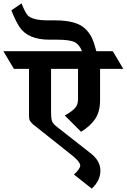

<svg xmlns="http://www.w3.org/2000/svg" viewBox="-88 -977 747 1132"><path d="M502 -571V-385Q502 -321 474.5 -278Q447 -235 390 -200L294 -296Q338 -321 355 -340.5Q372 -360 372 -391V-571H213V-313Q213 -278 219 -262Q225 -246 249 -228L443 -76Q504 -30 504 29Q504 88 453 135L348 52Q385 18 385 -1.5Q385 -21 342 -57L108 -243Q93 -256 88 -266Q83 -276 83 -294V-571H-6L-68 -675H395Q381 -714 352 -728.5Q323 -743 249 -743H204Q77 -743 27 -818Q5 -851 -21 -916L39 -957Q61 -901 76 -886Q105 -857 194 -857H236Q363 -857 414 -808Q440 -783 454 -753Q468 -723 480 -675H577L639 -571Z"/></svg>

Font: Halant
Style: Bold
Weight: 700
Designer: Hitesh Malaviya (Devanagari), Satya Rajpurohit (Latin)
Foundry: Indian Type Foundry
Version: Version 1.101;PS 1.0;hotconv 1.0.78;makeotf.lib2.5.61930; tt